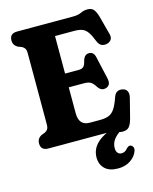

<svg xmlns="http://www.w3.org/2000/svg" viewBox="-135 -806 885 1110"><g transform="rotate(-15 307.5 -251.0)"><path d="M27 -658.5Q27 -700 72.5 -700H406.5Q438.5 -700 456.5 -709.2Q474.5 -718.5 497.5 -718.5Q521.5 -718.5 533.8 -704.5Q546 -690.5 555 -659L585 -546.5Q590 -526.5 581.5 -513.8Q573 -501 556.5 -497Q539 -492.5 524.2 -498.8Q509.5 -505 500.5 -526.5Q485.5 -565 471.5 -584.8Q457.5 -604.5 439 -611.2Q420.5 -618 392.5 -618H277V-393.5H359.5Q378.5 -393.5 388 -402.8Q397.5 -412 403 -437Q409 -456 418.2 -463.8Q427.5 -471.5 440 -471.5Q468.5 -472 476 -438.5L506.5 -304Q516 -262 485.5 -251.5Q456 -241.5 436 -271Q422 -294 408.2 -302.5Q394.5 -311 365.5 -311H277V-155.5Q277 -82 342 -82H403.5Q435.5 -82 456.2 -90.5Q477 -99 492 -122Q507 -145 522 -189Q536 -227.5 575 -219Q594 -215 601.2 -199.5Q608.5 -184 602.5 -161.5L572 -42Q563.5 -11.5 551 2.8Q538.5 17 513 17Q492 17 473.5 8.5Q455 0 424 0H72.5Q27 0 27 -41.5Q27 -72 55 -86L75 -93.5Q99 -105 99 -133.5V-566.5Q99 -595 75 -606.5L55 -614Q27 -628 27 -658.5ZM498 -29.5 512.5 0.5Q476.5 23.5 459.5 46.2Q442.5 69 442.5 97.5Q442.5 117 451.5 126.8Q460.5 136.5 474.5 136.5Q494.5 136.5 509.5 118Q516 111 522.2 107.8Q528.5 104.5 536 107Q544 109.5 549.2 120Q554.5 130.5 547 148Q536 175.5 505.8 195.8Q475.5 216 432 216Q381 216 354 190.5Q327 165 327 123Q327 71.5 367 35Q407 -1.5 498 -29.5Z"/></g></svg>

Font: Fraunces 144pt SuperSoft
Style: Bold
Weight: 700
Version: Version 1.000;[b76b70a41]